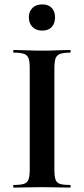

<svg xmlns="http://www.w3.org/2000/svg" viewBox="-20 -852 382 872"><path d="M227 -81Q227 -52 232 -37Q237 -22 252 -17Q267 -12 298 -12Q301 -12 301 -6Q301 0 298 0Q272 0 240 -1Q208 -2 170 -2Q134 -2 101 -1Q68 0 42 0Q40 0 40 -6Q40 -12 42 -12Q73 -12 88.5 -17Q104 -22 109.5 -37Q115 -52 115 -81V-544Q115 -573 109.5 -587.5Q104 -602 88.5 -607.5Q73 -613 42 -613Q40 -613 40 -619Q40 -625 42 -625Q68 -625 101 -623.5Q134 -622 170 -622Q208 -622 240.5 -623.5Q273 -625 298 -625Q301 -625 301 -619Q301 -613 298 -613Q268 -613 252.5 -607Q237 -601 232 -586Q227 -571 227 -542ZM172 -713Q144 -713 127.5 -729.5Q111 -746 111 -774Q111 -800 127.5 -816Q144 -832 172 -832Q200 -832 215 -816Q230 -800 230 -774Q230 -746 215 -729.5Q200 -713 172 -713Z"/></svg>

Font: Cormorant Infant Light
Style: Regular
Weight: 300
Designer: Christian Thalmann (Catharsis Fonts)
Foundry: Catharsis Fonts
Version: Version 4.001